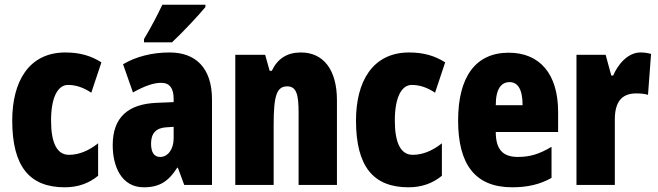

<svg xmlns="http://www.w3.org/2000/svg" viewBox="-20 -786 2795 816"><path d="M255 10C310 10 357 -6 397 -39V-177C357 -145 315 -128 273 -128C223 -128 197 -177 197 -274C197 -371 225 -425 269 -425C303 -425 335 -414 368 -392L411 -521C367 -549 319 -563 258 -563C100 -563 32 -436 32 -274C32 -78 106 10 255 10Z M853 -756V-766H670C649 -722 624 -673 592 -620V-606H711C761 -653 825 -722 853 -756ZM701 -563C625 -563 557 -545 503 -513L545 -393C595 -421 633 -434 665 -434C701 -434 718 -411 718 -366V-352L646 -349C524 -344 459 -287 459 -169C459 -79 496 10 591 10C660 10 697 -17 733 -73H736L763 0H881V-363C881 -498 811 -563 701 -563ZM688 -245 718 -247V-198C718 -151 693 -119 661 -119C635 -119 622 -138 622 -176C622 -220 644 -243 688 -245Z M1259 -563C1200 -563 1160 -537 1135 -485H1126L1107 -553H980V0H1143V-253C1143 -378 1155 -419 1201 -419C1241 -419 1249 -381 1249 -308V0H1412V-360C1412 -489 1355 -563 1259 -563Z M1716 10C1771 10 1818 -6 1858 -39V-177C1818 -145 1776 -128 1734 -128C1684 -128 1658 -177 1658 -274C1658 -371 1686 -425 1730 -425C1764 -425 1796 -414 1829 -392L1872 -521C1828 -549 1780 -563 1719 -563C1561 -563 1493 -436 1493 -274C1493 -78 1567 10 1716 10Z M2142 -562C2001 -562 1927 -459 1927 -274C1927 -90 1997 10 2157 10C2221 10 2275 -2 2324 -30V-162C2272 -131 2232 -119 2181 -119C2117 -119 2087 -151 2087 -225H2352V-310C2352 -472 2274 -562 2142 -562ZM2146 -437C2179 -437 2201 -409 2201 -339H2087C2087 -411 2112 -437 2146 -437Z M2702 -563C2647 -563 2605 -510 2586 -465H2578L2554 -553H2430V0H2593V-278C2593 -350 2620 -389 2684 -389C2705 -389 2721 -387 2734 -383L2747 -557C2727 -562 2715 -563 2702 -563Z"/></svg>

Font: Noto Sans Bengali ExtraCondensed Black
Style: Regular
Weight: 900
Width: 2
Designer: Joana Ranito - Universal Thirst; Jelle Bosma - Monotype Design Team
Foundry: Universal Thirst ehf.
Version: Version 3.000